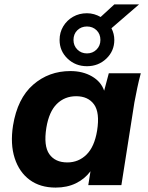

<svg xmlns="http://www.w3.org/2000/svg" viewBox="-20 -839 672 870"><path d="M232 11Q162 11 114.5 -24Q67 -59 46.5 -122.5Q26 -186 39 -270Q59 -393 130 -455Q201 -517 299 -517Q355 -517 396.5 -493Q438 -469 452 -428L473 -507H618Q609 -474 602 -440.5Q595 -407 589 -375L530 0H380L390 -63Q364 -28 324 -8.5Q284 11 232 11ZM285 -103Q336 -103 372 -138.5Q408 -174 420 -247Q433 -329 406 -366Q379 -403 325 -403Q273 -403 237.5 -368Q202 -333 190 -260Q177 -178 203.5 -140.5Q230 -103 285 -103ZM374 -539Q322 -539 286 -573.5Q250 -608 250 -658Q250 -692 266.5 -719.5Q283 -747 311 -763Q339 -779 374 -779Q391 -779 406.5 -774.5Q422 -770 436 -762L498 -819H610L485 -711Q498 -686 498 -658Q498 -608 462 -573.5Q426 -539 374 -539ZM374 -597Q400 -597 417.5 -614.5Q435 -632 435 -658Q435 -685 417.5 -702Q400 -719 374 -719Q348 -719 330.5 -702Q313 -685 313 -658Q313 -632 330.5 -614.5Q348 -597 374 -597Z"/></svg>

Font: Mulish ExtraBold
Style: Italic
Weight: 800
Italic angle: -9°
Designer: Vernon Adams
Foundry: Vernon Adams
Version: Version 3.603; ttfautohint (v1.8.3)